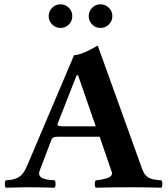

<svg xmlns="http://www.w3.org/2000/svg" viewBox="-20 -870 780 892"><path d="M272.9 -283.2H424.8L342.8 -520H335.9L248 -295.9Q245.1 -288.6 250.7 -285.9Q256.3 -283.2 272.9 -283.2ZM217.8 -217.8 165 -79.1Q162.1 -71.8 161.6 -65.4Q161.1 -59.1 163.8 -54.7Q166.5 -50.3 169.4 -47.1Q172.4 -43.9 179.4 -41.5Q186.5 -39.1 190.9 -37.6Q195.3 -36.1 205.1 -34.9Q214.8 -33.7 219.2 -33.4Q223.6 -33.2 233.9 -32.2Q238.3 -27.8 238.3 -15.1Q238.3 -2.4 233.9 2Q159.7 0 101.1 0Q81.1 0 6.8 2Q2.4 -2.4 2.4 -15.1Q2.4 -27.8 6.8 -32.2Q26.4 -33.7 37.8 -35.9Q49.3 -38.1 63 -44.9Q76.7 -51.8 87.2 -65.7Q97.7 -79.6 106.9 -102.1L324.2 -613.8Q357.4 -613.8 434.1 -658.2L640.1 -85.9Q642.6 -78.6 646 -72.3Q649.4 -65.9 652.3 -61.3Q655.3 -56.6 660.4 -52.7Q665.5 -48.8 668.2 -46.1Q670.9 -43.5 677.5 -41.3Q684.1 -39.1 686.5 -38.1Q689 -37.1 697 -35.9Q705.1 -34.7 707.3 -34.4Q709.5 -34.2 718.8 -33.2Q728 -32.2 730 -32.2Q734.4 -27.8 734.4 -15.1Q734.4 -2.4 730 2Q655.8 0 596.2 0Q499 0 424.8 2Q420.4 -2.4 420.4 -15.1Q420.4 -27.8 424.8 -32.2Q439.5 -33.7 450.4 -35.6Q461.4 -37.6 475.8 -41.7Q490.2 -45.9 496.3 -53.7Q502.4 -61.5 499 -71.8L442.9 -234.9H252.9Q235.4 -234.9 228.5 -231.4Q221.7 -228 217.8 -217.8ZM206.1 -794.9Q206.1 -817.9 222.4 -834Q238.8 -850.1 261.2 -850.1Q284.2 -850.1 300 -834Q315.9 -817.9 315.9 -794.9Q315.9 -772.5 300 -756.3Q284.2 -740.2 261.2 -740.2Q238.8 -740.2 222.4 -756.3Q206.1 -772.5 206.1 -794.9ZM392.1 -794.9Q392.1 -817.9 408.2 -834Q424.3 -850.1 446.8 -850.1Q469.7 -850.1 485.8 -834Q502 -817.9 502 -794.9Q502 -772.5 485.8 -756.3Q469.7 -740.2 446.8 -740.2Q424.3 -740.2 408.2 -756.3Q392.1 -772.5 392.1 -794.9Z"/></svg>

Font: Common Serif
Style: Bold
Weight: 700
Designer: Philipp H. Poll, Khaled Hosny
Foundry: Stefan Peev, Context Ltd.
Version: Version 1.026